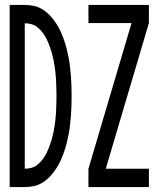

<svg xmlns="http://www.w3.org/2000/svg" viewBox="-20 -755 640 775"><path d="M337 0V-74L511 -662H337V-735H581V-662L407 -74H581V0ZM19 0V-735H80Q99 -735 117.5 -731Q136 -727 152.5 -716.5Q169 -706 182 -692Q195 -678 205.5 -662.5Q216 -647 224 -629.5Q232 -612 238.5 -593.5Q245 -575 249.5 -556.5Q254 -538 257.5 -519.5Q261 -501 263 -482Q265 -463 266.5 -444Q268 -425 268.5 -406Q269 -387 269 -368Q269 -348 268.5 -329Q268 -310 266.5 -291Q265 -272 263 -253Q261 -234 257.5 -215.5Q254 -197 249.5 -178.5Q245 -160 238.5 -141.5Q232 -123 224 -105.5Q216 -88 205.5 -72.5Q195 -57 182 -43Q169 -29 152.5 -18.5Q136 -8 117.5 -4Q99 0 80 0ZM80 -74Q95 -74 108.5 -78Q122 -82 133.5 -92Q145 -102 153.5 -113.5Q162 -125 168.5 -138.5Q175 -152 180 -165.5Q185 -179 189 -193Q193 -207 196 -221.5Q199 -236 201 -250.5Q203 -265 204.5 -279.5Q206 -294 206.5 -308.5Q207 -323 207.5 -338Q208 -353 208 -368Q208 -382 207.5 -397Q207 -412 206.5 -426.5Q206 -441 204.5 -455.5Q203 -470 201 -484.5Q199 -499 196 -513.5Q193 -528 189 -542Q185 -556 180 -569.5Q175 -583 168.5 -596.5Q162 -610 153.5 -621.5Q145 -633 133.5 -643Q122 -653 108.5 -657Q95 -661 80 -661Z"/></svg>

Font: Iosevka SS04 Extended
Style: Regular
Weight: 400
Width: 7
Monospace: yes
Designer: Belleve Invis
Foundry: Belleve Invis
Version: Version 19.0.0; ttfautohint (v1.8.4)